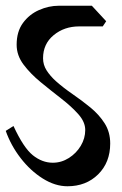

<svg xmlns="http://www.w3.org/2000/svg" viewBox="-22 -659 424 669"><path d="M336 -567H254Q202 -567 165 -536.5Q128 -506 128 -456Q128 -433 140.5 -413.5Q153 -394 173 -376Q199 -353 231 -331Q263 -309 293 -284.5Q323 -260 342.5 -229.5Q362 -199 362 -159Q362 -93 320 -51.5Q278 -10 213 -10Q170 -10 127 -37Q84 -64 50 -108Q16 -152 -2 -203L25 -220Q60 -144 92.5 -118Q125 -92 162 -92Q192 -92 218 -108.5Q244 -125 259.5 -151Q275 -177 275 -206Q275 -234 251 -261Q227 -288 191.5 -315.5Q156 -343 120 -372.5Q84 -402 60 -434Q36 -466 36 -503Q36 -549 58 -579Q80 -609 114 -624Q148 -639 183 -639H298L348 -585Z"/></svg>

Font: Jaini Purva
Style: Regular
Weight: 400
Designer: Maithili Shingre, Girish Dalvi (Devanagari), Taresh Vohra (Latin)
Foundry: Ek Type
Version: Version 2.000; ttfautohint (v1.8.4.7-5d5b)